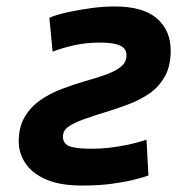

<svg xmlns="http://www.w3.org/2000/svg" viewBox="-20 -560 600 595"><path d="M234 15Q166 15 122.5 -4Q79 -23 58.5 -54.5Q38 -86 38 -121Q38 -166 56.5 -197.5Q75 -229 105.5 -250Q136 -271 172 -284.5Q208 -298 242 -308Q278 -318 307.5 -328.5Q337 -339 354.5 -353Q372 -367 372 -388Q372 -401 365 -409.5Q358 -418 340 -423Q322 -428 290 -428Q245 -428 208.5 -419.5Q172 -411 143 -400L133 -505Q157 -515 191.5 -522.5Q226 -530 263.5 -535Q301 -540 335 -540Q423 -540 466 -503Q509 -466 509 -403Q509 -355 490.5 -322.5Q472 -290 442.5 -270Q413 -250 380 -237.5Q347 -225 318 -216Q272 -202 240 -190.5Q208 -179 191.5 -167Q175 -155 175 -137Q175 -115 195 -107Q215 -99 265 -99Q294 -99 322 -102.5Q350 -106 378.5 -112Q407 -118 434 -127L440 -16Q423 -10 395 -3Q367 4 327 9.5Q287 15 234 15Z"/></svg>

Font: Ubuntu Sans Mono
Style: Italic
Weight: 400
Italic angle: -13.5°
Monospace: yes
Designer: Dalton Maag Ltd
Foundry: Dalton Maag Ltd
Version: Version 1.006